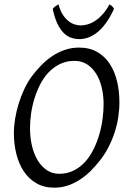

<svg xmlns="http://www.w3.org/2000/svg" viewBox="-20 -849 585 884"><path d="M457 -369.1Q457 -410.2 448.2 -446.5Q439.5 -482.9 422.4 -510Q405.3 -537.1 380.4 -553Q355.5 -568.8 323.2 -568.8Q286.1 -568.8 256.6 -554.4Q227.1 -540 204.1 -516.1Q181.2 -492.2 165 -460.4Q148.9 -428.7 138.4 -394.5Q127.9 -360.4 123 -325.4Q118.2 -290.5 118.2 -259.8Q118.2 -214.4 127.7 -175.5Q137.2 -136.7 154.8 -108.6Q172.4 -80.6 197 -64.7Q221.7 -48.8 252 -48.8Q289.6 -48.8 319.6 -64Q349.6 -79.1 372.3 -104.2Q395 -129.4 411.1 -162.4Q427.2 -195.3 437.5 -231Q447.8 -266.6 452.4 -302.5Q457 -338.4 457 -369.1ZM529.8 -377.9Q529.8 -343.3 524.2 -307.6Q518.6 -272 507.1 -237.3Q495.6 -202.6 478.8 -170.2Q461.9 -137.7 439.9 -109.9Q419.4 -83.5 396.2 -60.8Q373 -38.1 346.9 -21.2Q320.8 -4.4 291.7 5.4Q262.7 15.1 230 15.1Q183.1 15.1 148.2 -4.9Q113.3 -24.9 90.1 -59.3Q66.9 -93.8 55.4 -139.6Q43.9 -185.5 43.9 -236.8Q43.9 -267.6 49.6 -302Q55.2 -336.4 65.7 -370.8Q76.2 -405.3 91.3 -437.7Q106.4 -470.2 126 -497.1Q146.5 -524.4 170.2 -548.6Q193.8 -572.8 220.9 -590.8Q248 -608.9 278.8 -619.4Q309.6 -629.9 344.2 -629.9Q392.1 -629.9 427.2 -609.9Q462.4 -589.8 485.1 -555.4Q507.8 -521 518.8 -475.1Q529.8 -429.2 529.8 -377.9ZM504.9 -808.1Q486.8 -768.6 467 -741.9Q447.3 -715.3 426.8 -699.2Q406.2 -683.1 385.7 -676Q365.2 -668.9 345.7 -668.9Q324.2 -668.9 305.4 -676Q286.6 -683.1 271 -699.5Q255.4 -715.8 243.2 -742.4Q231 -769 222.7 -808.1Q229.5 -816.4 235.8 -820.8Q242.2 -825.2 249.5 -829.1Q256.3 -802.2 267.8 -783.7Q279.3 -765.1 293.2 -753.7Q307.1 -742.2 322.3 -737.1Q337.4 -731.9 351.6 -731.9Q366.7 -731.9 384.3 -737.1Q401.9 -742.2 419.2 -753.7Q436.5 -765.1 453.1 -783.7Q469.7 -802.2 483.9 -829.1Q490.7 -825.2 495.4 -821.3Q500 -817.4 504.9 -808.1Z"/></svg>

Font: Gentium Plus Eur
Style: Italic
Weight: 400
Italic angle: -8°
Designer: J. Victor Gaultney, Annie Olsen, Iska Routamaa, Becca Hirsbrunner
Foundry: SIL International
Version: Version 5.000